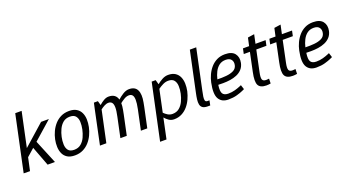

<svg xmlns="http://www.w3.org/2000/svg" viewBox="-59 -1380 4106 2261"><g transform="rotate(-20 1993.5 -250.0)"><path d="M94 1 15 0 164 -700H244L152 -267L415 -500H513L284 -298L407 0H315L223 -244L130 -162V-165Z M500 -250Q510 -298 531.5 -344Q553 -390 586 -427Q619 -464 664 -486Q709 -508 767 -508Q824 -508 859.5 -486Q895 -464 912.5 -427Q930 -390 931.5 -344Q933 -298 923 -250Q913 -202 891.5 -156Q870 -110 837 -73Q804 -36 759 -14Q714 8 657 8Q599 8 563.5 -14Q528 -36 511 -73Q494 -110 492 -156Q490 -202 500 -250ZM582 -250Q572 -203 573.5 -158.5Q575 -114 597 -85.5Q619 -57 671 -57Q722 -57 756.5 -85.5Q791 -114 811 -158.5Q831 -203 841 -250Q851 -297 849.5 -341Q848 -385 826 -413.5Q804 -442 753 -442Q701 -442 667 -413.5Q633 -385 612.5 -341Q592 -297 582 -250Z M1617 -250 1564 0H1484L1537 -250Q1552 -322 1551 -363.5Q1550 -405 1535 -422.5Q1520 -440 1493 -440Q1463 -440 1432 -421.5Q1401 -403 1378 -384Q1379 -348 1370 -302L1360 -250L1307 0H1227L1280 -250Q1296 -322 1295 -363.5Q1294 -405 1278.5 -422.5Q1263 -440 1237 -440Q1211 -440 1184 -425.5Q1157 -411 1135 -394L1051 0H971L1059 -418L1077 -500H1127L1142 -446Q1169 -471 1200.5 -489.5Q1232 -508 1262 -508H1263H1264H1263Q1351 -508 1372 -431Q1401 -458 1440.5 -483Q1480 -508 1519 -508Q1593 -508 1619.5 -454.5Q1646 -401 1627 -302Z M1903 -58Q1954 -58 1988.5 -86.5Q2023 -115 2043.5 -159Q2064 -203 2074 -250Q2084 -298 2082.5 -342Q2081 -386 2059 -414.5Q2037 -443 1986 -443Q1952 -443 1918 -426Q1884 -409 1857 -389L1798 -111Q1816 -92 1843 -75Q1870 -58 1903 -58ZM1851 -500 1867 -443Q1898 -469 1934.5 -488.5Q1971 -508 2009 -508Q2062 -508 2096 -486Q2130 -464 2146.5 -427Q2163 -390 2164.5 -344Q2166 -298 2156 -250Q2145 -202 2124 -156Q2103 -110 2071 -73Q2039 -36 1996 -14Q1953 8 1900 8Q1863 8 1834.5 -11.5Q1806 -31 1786 -56L1732 200H1652L1786 -430L1801 -500Z M2341 -60H2365L2353 0H2322Q2280 0 2259 -15Q2238 -30 2232.5 -57Q2227 -84 2231.5 -119.5Q2236 -155 2245 -196L2352 -700H2432L2325 -196Q2316 -156 2311.5 -125Q2307 -94 2312.5 -77Q2318 -60 2341 -60Z M2706 -443Q2658 -443 2624.5 -418Q2591 -393 2569.5 -351Q2548 -309 2537 -260Q2594 -258 2648.5 -263Q2703 -268 2740.5 -287Q2778 -306 2787 -347Q2796 -388 2775.5 -415.5Q2755 -443 2706 -443ZM2774 -101 2792 -45Q2792 -45 2764 -32Q2736 -19 2688.5 -5.5Q2641 8 2581 8Q2497 8 2462 -52Q2427 -112 2456 -250Q2466 -298 2487.5 -344Q2509 -390 2541.5 -427Q2574 -464 2618.5 -486Q2663 -508 2720 -508Q2807 -508 2842.5 -462Q2878 -416 2864 -347Q2854 -301 2826 -271Q2798 -241 2759 -224.5Q2720 -208 2675.5 -201.5Q2631 -195 2587 -195L2525 -196Q2513 -116 2532.5 -87Q2552 -58 2602 -58Q2647 -58 2686 -69Q2725 -80 2749.5 -90.5Q2774 -101 2774 -101Z M3112 -60 3110 0Q3083 5 3057 5Q2980 5 2957 -40Q2934 -85 2959 -200L3008 -434H2931L2945 -500H3022L3044 -600L3126 -612L3102 -500H3229L3215 -434H3088L3032 -167Q3019 -106 3028 -81.5Q3037 -57 3075 -57Q3084 -57 3092.5 -58Q3101 -59 3112 -60Z M3443 -60 3441 0Q3414 5 3388 5Q3311 5 3288 -40Q3265 -85 3290 -200L3339 -434H3262L3276 -500H3353L3375 -600L3457 -612L3433 -500H3560L3546 -434H3419L3363 -167Q3350 -106 3359 -81.5Q3368 -57 3406 -57Q3415 -57 3423.5 -58Q3432 -59 3443 -60Z M3809 -443Q3761 -443 3727.5 -418Q3694 -393 3672.5 -351Q3651 -309 3640 -260Q3697 -258 3751.5 -263Q3806 -268 3843.5 -287Q3881 -306 3890 -347Q3899 -388 3878.5 -415.5Q3858 -443 3809 -443ZM3877 -101 3895 -45Q3895 -45 3867 -32Q3839 -19 3791.5 -5.5Q3744 8 3684 8Q3600 8 3565 -52Q3530 -112 3559 -250Q3569 -298 3590.5 -344Q3612 -390 3644.5 -427Q3677 -464 3721.5 -486Q3766 -508 3823 -508Q3910 -508 3945.5 -462Q3981 -416 3967 -347Q3957 -301 3929 -271Q3901 -241 3862 -224.5Q3823 -208 3778.5 -201.5Q3734 -195 3690 -195L3628 -196Q3616 -116 3635.5 -87Q3655 -58 3705 -58Q3750 -58 3789 -69Q3828 -80 3852.5 -90.5Q3877 -101 3877 -101Z"/></g></svg>

Font: Epunda Sans
Style: Italic
Weight: 400
Italic angle: -12.0243°
Designer: Simon Atzbach
Foundry: typofactur
Version: Version 2.204; ttfautohint (v1.8.4.7-5d5b)